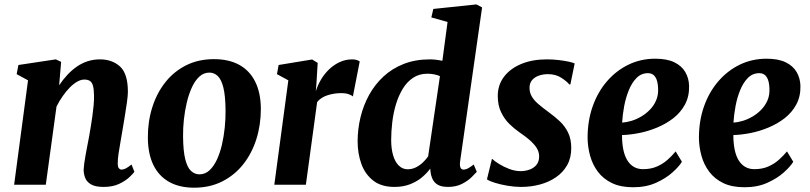

<svg xmlns="http://www.w3.org/2000/svg" viewBox="-20 -837 3669 870"><path d="M248 -450.5Q265 -476 285 -497.5Q305 -519 328 -535Q351 -551 377.2 -559.5Q403.5 -568 432.5 -568Q488.5 -568 524 -535.5Q559.5 -503 559.5 -420.5Q559.5 -404.5 555.2 -373.5Q551 -342.5 545.2 -308.2Q539.5 -274 535 -247Q531 -222 526 -194.5Q521 -167 517.2 -141.5Q513.5 -116 513.5 -97.5Q513.5 -79.5 519 -74Q524.5 -68.5 531 -68.5Q539.5 -68.5 549.5 -73.5Q559.5 -78.5 576 -91.5L589 -58.5Q584.5 -51.5 567 -34.8Q549.5 -18 520.2 -4Q491 10 450 10Q411.5 10 392 -1.8Q372.5 -13.5 365.8 -31.5Q359 -49.5 359 -68.5Q359.5 -80.5 361.8 -97.2Q364 -114 367.8 -134Q371.5 -154 375.5 -175.5Q379.5 -197 383.5 -217Q387 -237 391 -261Q395 -285 398.5 -310Q402 -335 404.2 -359.5Q406.5 -384 406 -405.5Q405.5 -434 401 -449.2Q396.5 -464.5 387 -470.5Q377.5 -476.5 362 -476.5Q346.5 -476.5 329.5 -466.8Q312.5 -457 296 -440.2Q279.5 -423.5 264 -401.2Q248.5 -379 236 -354L187.5 0H44L107 -473L55.5 -501L63.5 -542.5L233 -568L257 -556.5Z M949.5 -569Q1017 -569 1064 -543.2Q1111 -517.5 1136.2 -467.2Q1161.5 -417 1162 -344Q1162 -271.5 1141.8 -207Q1121.5 -142.5 1082.5 -93Q1043.5 -43.5 987.2 -15Q931 13.5 859.5 13.5Q793.5 13.5 746.8 -12.5Q700 -38.5 675.2 -89Q650.5 -139.5 650 -212.5Q649.5 -285.5 669.8 -350Q690 -414.5 728.8 -463.8Q767.5 -513 823.2 -541Q879 -569 949.5 -569ZM929 -508Q903 -508 883.2 -489.8Q863.5 -471.5 849.5 -441Q835.5 -410.5 826.5 -372.8Q817.5 -335 813.2 -295.2Q809 -255.5 809.5 -219.5Q810 -153 819.5 -115.2Q829 -77.5 845.8 -62.2Q862.5 -47 883.5 -47Q909.5 -47 929 -65Q948.5 -83 962.8 -113.5Q977 -144 985.8 -182Q994.5 -220 998.5 -260Q1002.5 -300 1002 -336.5Q1001.5 -403.5 992 -440.8Q982.5 -478 966.2 -493Q950 -508 929 -508Z M1223 0 1286.5 -473 1235 -501 1242.5 -542.5 1394.5 -567.5 1419.5 -552 1414 -461 1411 -423.5Q1419.5 -451 1434.8 -476.8Q1450 -502.5 1471.5 -523Q1493 -543.5 1519.5 -555.8Q1546 -568 1576.5 -568Q1588.5 -568 1597.5 -564.8Q1606.5 -561.5 1610 -558.5L1579 -400Q1575.5 -404 1561.8 -409.5Q1548 -415 1525.5 -415Q1509.5 -415 1493.8 -412.5Q1478 -410 1463.5 -405.2Q1449 -400.5 1437.2 -392.8Q1425.5 -385 1417 -374.5L1366 0Z M2065 -106.5Q2062.5 -88.5 2066.2 -78.5Q2070 -68.5 2081 -68.5Q2089 -68.5 2099 -73.2Q2109 -78 2126.5 -91.5L2140.5 -58.5Q2134.5 -52 2118 -35.2Q2101.5 -18.5 2074.2 -4.2Q2047 10 2009.5 10Q1971.5 10 1952.8 -8Q1934 -26 1930.5 -61L1929.5 -73Q1915.5 -53.5 1893 -34.2Q1870.5 -15 1839 -2.5Q1807.5 10 1767.5 10Q1707.5 10 1670.8 -19Q1634 -48 1617.2 -95Q1600.5 -142 1600.5 -196.5Q1600.5 -251.5 1613.5 -305.5Q1626.5 -359.5 1652.5 -406.8Q1678.5 -454 1717.5 -490.2Q1756.5 -526.5 1809.2 -547.2Q1862 -568 1928.5 -568Q1941.5 -568 1956 -566.2Q1970.5 -564.5 1984.5 -561.5L2008 -737.5L1934.5 -758L1943.5 -796.5L2138.5 -817L2164.5 -803.5ZM1973.5 -492Q1961.5 -497.5 1947 -500.2Q1932.5 -503 1916.5 -503Q1879.5 -503 1851.8 -484.5Q1824 -466 1805 -434.8Q1786 -403.5 1774.2 -364.5Q1762.5 -325.5 1757.5 -283.5Q1752.5 -241.5 1752.5 -202.5Q1752.5 -163.5 1761.2 -133.5Q1770 -103.5 1787 -86.8Q1804 -70 1827 -70Q1847 -70 1864.2 -78.5Q1881.5 -87 1895.8 -100.5Q1910 -114 1920 -128.5Z M2564.5 -454.5H2559.5Q2549.5 -467.5 2524 -484.2Q2498.5 -501 2463 -501Q2440.5 -501 2421.5 -494.2Q2402.5 -487.5 2391 -474Q2379.5 -460.5 2379.5 -439.5Q2379 -419 2389 -401Q2399 -383 2418.8 -366Q2438.5 -349 2466.5 -328.5Q2493.5 -309 2516.8 -287.2Q2540 -265.5 2554.2 -236.2Q2568.5 -207 2568.5 -166Q2568.5 -121.5 2550 -88.8Q2531.5 -56 2499.5 -34Q2467.5 -12 2426.8 -1Q2386 10 2341 10Q2311 10 2279 4.5Q2247 -1 2221.5 -9Q2196 -17 2186.5 -24.5L2209 -116.5H2211Q2221 -106.5 2241.8 -93.8Q2262.5 -81 2288.2 -71.2Q2314 -61.5 2339.5 -61.5Q2359 -61.5 2378.2 -68Q2397.5 -74.5 2410.2 -89.2Q2423 -104 2423 -128Q2423 -149.5 2411.2 -167.5Q2399.5 -185.5 2379.5 -202.8Q2359.5 -220 2333 -238Q2310.5 -253.5 2288 -275.5Q2265.5 -297.5 2250.5 -328.8Q2235.5 -360 2235.5 -402.5Q2235.5 -452 2263.8 -489.2Q2292 -526.5 2342 -547.2Q2392 -568 2457.5 -568Q2484.5 -568 2510.5 -565Q2536.5 -562 2556.2 -557.8Q2576 -553.5 2584 -549.5Z M3070 -104Q3057 -82.5 3027.2 -55.8Q2997.5 -29 2952.8 -8.8Q2908 11.5 2849 11.5Q2792 11.5 2752.8 -7.5Q2713.5 -26.5 2689.2 -58.8Q2665 -91 2654 -131Q2643 -171 2642.5 -212.5Q2642.5 -289.5 2665.5 -354.8Q2688.5 -420 2730.2 -468.5Q2772 -517 2827.8 -544Q2883.5 -571 2949 -571Q3002 -571 3035.5 -554.8Q3069 -538.5 3085.2 -510.5Q3101.5 -482.5 3102.5 -448Q3103.5 -400 3083.8 -363.5Q3064 -327 3030.8 -301.2Q2997.5 -275.5 2957 -258.8Q2916.5 -242 2875.2 -234Q2834 -226 2798.5 -225Q2798.5 -188.5 2804.2 -160Q2810 -131.5 2822 -111.5Q2834 -91.5 2852 -81Q2870 -70.5 2893.5 -70.5Q2930 -70.5 2957.5 -82.8Q2985 -95 3005.8 -113.8Q3026.5 -132.5 3041.5 -151ZM2916.5 -505.5Q2886 -505.5 2864.8 -484.2Q2843.5 -463 2829.5 -428.8Q2815.5 -394.5 2808.2 -355.5Q2801 -316.5 2799 -281.5Q2818 -282.5 2840.8 -289.2Q2863.5 -296 2885.2 -308.8Q2907 -321.5 2925 -340Q2943 -358.5 2953.2 -382.5Q2963.5 -406.5 2962 -436Q2961 -470.5 2949.5 -488Q2938 -505.5 2916.5 -505.5Z M3574.5 -104Q3561.5 -82.5 3531.8 -55.8Q3502 -29 3457.2 -8.8Q3412.5 11.5 3353.5 11.5Q3296.5 11.5 3257.2 -7.5Q3218 -26.5 3193.8 -58.8Q3169.5 -91 3158.5 -131Q3147.5 -171 3147 -212.5Q3147 -289.5 3170 -354.8Q3193 -420 3234.8 -468.5Q3276.5 -517 3332.2 -544Q3388 -571 3453.5 -571Q3506.5 -571 3540 -554.8Q3573.5 -538.5 3589.8 -510.5Q3606 -482.5 3607 -448Q3608 -400 3588.2 -363.5Q3568.5 -327 3535.2 -301.2Q3502 -275.5 3461.5 -258.8Q3421 -242 3379.8 -234Q3338.5 -226 3303 -225Q3303 -188.5 3308.8 -160Q3314.5 -131.5 3326.5 -111.5Q3338.5 -91.5 3356.5 -81Q3374.5 -70.5 3398 -70.5Q3434.5 -70.5 3462 -82.8Q3489.5 -95 3510.2 -113.8Q3531 -132.5 3546 -151ZM3421 -505.5Q3390.5 -505.5 3369.2 -484.2Q3348 -463 3334 -428.8Q3320 -394.5 3312.8 -355.5Q3305.5 -316.5 3303.5 -281.5Q3322.5 -282.5 3345.2 -289.2Q3368 -296 3389.8 -308.8Q3411.5 -321.5 3429.5 -340Q3447.5 -358.5 3457.8 -382.5Q3468 -406.5 3466.5 -436Q3465.5 -470.5 3454 -488Q3442.5 -505.5 3421 -505.5Z"/></svg>

Font: Merriweather ExtraBold
Style: Italic
Weight: 800
Italic angle: -7.8°
Version: Version 2.101